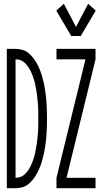

<svg xmlns="http://www.w3.org/2000/svg" viewBox="-20 -993 540 1013"><path d="M406 -803H356L277 -937L317 -973L381 -851L445 -973L485 -937ZM278 0V-55L431 -680H278V-735H484V-680L331 -55H484V0ZM16 0V-735H62Q80 -735 98 -730Q116 -725 130.5 -713Q145 -701 156 -686.5Q167 -672 176 -655.5Q185 -639 191.5 -622Q198 -605 203 -587Q208 -569 212 -551Q216 -533 218.5 -515Q221 -497 223 -478.5Q225 -460 226 -441.5Q227 -423 227.5 -404.5Q228 -386 228 -368Q228 -349 227.5 -330.5Q227 -312 226 -293.5Q225 -275 223 -256.5Q221 -238 218.5 -220Q216 -202 212 -184Q208 -166 203 -148Q198 -130 191.5 -113Q185 -96 176 -79.5Q167 -63 156 -48.5Q145 -34 130.5 -22Q116 -10 98 -5Q80 0 62 0ZM62 -55Q75 -55 87 -59Q99 -63 109 -72Q119 -81 126.5 -91.5Q134 -102 140 -113.5Q146 -125 150.5 -137Q155 -149 159 -161.5Q163 -174 165.5 -187Q168 -200 170.5 -212.5Q173 -225 174.5 -238Q176 -251 177.5 -264Q179 -277 180 -289.5Q181 -302 181.5 -315Q182 -328 182 -341Q182 -354 182 -368Q182 -381 182 -394Q182 -407 181.5 -420Q181 -433 180 -445.5Q179 -458 177.5 -471Q176 -484 174.5 -497Q173 -510 170.5 -522.5Q168 -535 165.5 -548Q163 -561 159 -573.5Q155 -586 150.5 -598Q146 -610 140 -621.5Q134 -633 126.5 -643.5Q119 -654 109 -663Q99 -672 87 -676Q75 -680 62 -680Z"/></svg>

Font: Iosevka SS04 Light
Style: Regular
Weight: 300
Monospace: yes
Designer: Belleve Invis
Foundry: Belleve Invis
Version: Version 19.0.0; ttfautohint (v1.8.4)